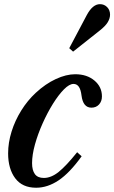

<svg xmlns="http://www.w3.org/2000/svg" viewBox="-20 -891 548 922"><path d="M153.5 10.5Q87 10.5 53 -35Q19 -80.5 19 -154.5Q19 -206 35.5 -259Q52 -312 82 -360.2Q112 -408.5 152 -445.5Q198.5 -488.5 248.2 -511.5Q298 -534.5 341 -534.5Q397.5 -534.5 433.5 -504.2Q469.5 -474 469.5 -428Q469.5 -404.5 455.5 -389.2Q441.5 -374 419 -374Q379 -374 371.5 -432Q368 -461 358.5 -474.5Q349 -488 333 -488Q313 -488 287 -461.8Q261 -435.5 234.2 -392.5Q207.5 -349.5 184.8 -298.8Q162 -248 148 -197.8Q134 -147.5 134 -107.5Q134 -73.5 147.5 -55Q161 -36.5 190.5 -36.5Q225.5 -36.5 261.5 -65.2Q297.5 -94 350.5 -160L372 -140.5Q314.5 -60.5 261.5 -25Q208.5 10.5 153.5 10.5ZM331 -643 312.5 -659.5 397 -819Q425 -871 460 -871Q480.5 -871 494.5 -856.8Q508.5 -842.5 508.5 -820.5Q508.5 -803 497.5 -784.5Q486.5 -766 458.5 -744Z"/></svg>

Font: Libre Caslon Condensed
Style: Italic
Weight: 400
Italic angle: -22.583°
Designer: Pablo Impallari, Rodrigo Fuenzalida, Katja Schimmel, Ertekin Erdin
Foundry: Pablo Impallari, Rodrigo Fuenzalida
Version: Version 2.000;gftools[0.9.33]